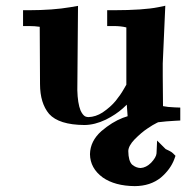

<svg xmlns="http://www.w3.org/2000/svg" viewBox="-20 -421 660 663"><path d="M550.8 -401.2 526.3 -396.1C492.5 -389.3 441.3 -385.8 372.5 -385.7H350.1V-331.1H372.5C389.7 -331 404.2 -329.4 416.3 -326.3V-128.6L407.4 -113.2C400.1 -100.3 390.8 -86.8 379.5 -72.8C367.8 -58.6 352.8 -45.2 334.3 -32.7C318.5 -22.5 302.1 -17.1 285.1 -16.6C281.4 -16.7 277.6 -17.6 273.8 -19.2C267.9 -22.7 262.7 -29.6 258 -39.9C251.5 -56.2 247.8 -79.4 247 -109.5L249.4 -400.7L222.5 -396.1C183 -389.3 135.2 -385.8 79.1 -385.7H59.6V-331.1H79.1C93.5 -331 106.3 -330.2 117.2 -328.5L118.2 -130.3C118.3 -86.5 128.8 -52.3 149.6 -27.6C172.2 -2.5 212.8 10.3 271.6 10.7C295.4 10.5 320 4.3 345.5 -7.9C368.5 -19.4 388.2 -32.5 404.5 -47.1C408.8 -51.1 413.2 -55.2 417.8 -59.6L420.7 -19.7C414.6 -17.8 409 -15.9 403.9 -14C379.3 -4.5 354.8 10.7 330.3 31.6C304.5 54.5 291.3 81 290.7 111.3C291.1 143.7 305.8 170.6 334.9 191.9C362.8 211.3 399.6 221.3 445.4 221.7C481.5 221.5 511.5 211.6 535.5 192.2C557.5 173.5 573 152.3 581.9 128.6L586 117L577.3 108.3C573.9 105 569.4 102.1 563.8 99.4C558.3 96.8 554.4 94.9 552.1 93.8L522.5 64.3L520.5 108.5C519.8 117.7 513.5 128.6 501.7 141.1C490.3 152.4 478.3 158.4 465.6 159.2C454.8 158.9 445 155 436.1 147.4C427.6 138.9 423.3 123.3 423 100.6C423.3 88.7 430.5 75.3 444.5 60.6C460.7 44.2 475.7 31.5 489.6 22.4C501.9 14 512.6 7.6 521.9 3.1L526.2 1.1C544.7 -1.2 564 -2.9 584 -3.9L602.5 -4.9V-49.5L583.8 -50.2C566.2 -50.9 552.6 -52.3 542.9 -54.5L542 -157.9L542 -201.9Z"/></svg>

Font: Bentham
Style: Bold
Weight: 700
Version: Version 002.001